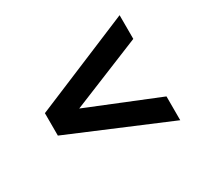

<svg xmlns="http://www.w3.org/2000/svg" viewBox="-111 -666 821 782"><g transform="rotate(-30 300.0 -275.0)"><path d="M67.5 -223V-328.5L530.5 -522V-410.5L198 -275L530.5 -140V-28Z"/></g></svg>

Font: JuliaMono Medium
Style: Regular
Weight: 500
Monospace: yes
Designer: cormullion
Foundry: corm
Version: Version 0.054; ttfautohint (v1.8.4)